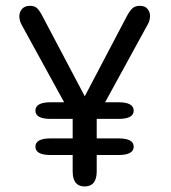

<svg xmlns="http://www.w3.org/2000/svg" viewBox="-20 -646 602 675"><path d="M104.5 -257Q104.5 -286.5 158.5 -286.5H396.5Q450 -286.5 450 -257Q450 -228 396.5 -228H158.5Q104.5 -228 104.5 -257ZM104.5 -130.5Q104.5 -159.5 158.5 -159.5H396.5Q450 -159.5 450 -130.5Q450 -101 396.5 -101H158.5Q104.5 -101 104.5 -130.5ZM277.5 9.5Q235.5 9.5 235.5 -43.5V-242.5Q225 -251 214.5 -270L56.5 -558Q48 -573 48 -589Q48 -603 57.2 -614.2Q66.5 -625.5 85.5 -625.5Q102.5 -625.5 111.8 -615.8Q121 -606 132 -584L278 -307.5L423.5 -584.5Q434.5 -606 444.5 -615.8Q454.5 -625.5 471 -625.5Q490 -625.5 498.8 -614.5Q507.5 -603.5 507.5 -590Q507.5 -582 505.2 -573.8Q503 -565.5 498.5 -558.5L340.5 -270Q335.5 -261 330.8 -254.2Q326 -247.5 320 -243V-43.5Q320 9.5 277.5 9.5Z"/></svg>

Font: Sono
Style: Regular
Weight: 400
Designer: Tyler Finck
Foundry: Tyler Finck
Version: Version 2.112